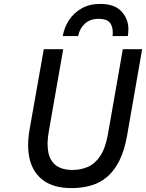

<svg xmlns="http://www.w3.org/2000/svg" viewBox="-20 -952 748 984"><path d="M347 12Q258.5 12 205.2 -25.2Q152 -62.5 133.8 -130.2Q115.5 -198 132 -291L204.5 -700H304L229.5 -275Q219 -214.5 227.8 -171Q236.5 -127.5 267.2 -104.2Q298 -81 352.5 -81Q393.5 -81 429.8 -96.5Q466 -112 493 -151.5Q520 -191 533 -263.5L609.5 -700H708.5L631.5 -258Q618 -182 592.5 -130.2Q567 -78.5 530.8 -47Q494.5 -15.5 448 -1.8Q401.5 12 347 12ZM301.5 -767Q309.5 -812 334 -849.2Q358.5 -886.5 398.8 -909.2Q439 -932 494 -932Q567 -932 602.5 -893.5Q638 -855 638 -803Q638 -794 637.2 -785Q636.5 -776 635 -767H556.5Q557.5 -771.5 557.8 -776.2Q558 -781 558 -785Q558 -818 542.2 -836.8Q526.5 -855.5 485 -855.5Q441.5 -855.5 414.5 -830.2Q387.5 -805 380.5 -767Z"/></svg>

Font: Overpass Medium
Style: Italic
Weight: 500
Italic angle: -10°
Designer: Delve Withrington, Dave Bailey, Thomas Jockin
Foundry: Delve Fonts LLC
Version: Version 4.000